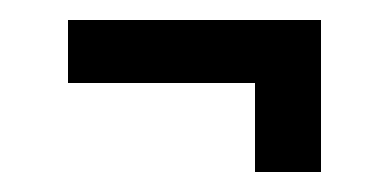

<svg xmlns="http://www.w3.org/2000/svg" viewBox="-20 -353 389 192"><path d="M48 -270V-333H301V-181H235V-270Z"/></svg>

Font: Bricolage Grotesque 12pt Condensed Light
Style: Regular
Weight: 300
Width: 3
Designer: Mathieu Triay
Foundry: Atelier Triay
Version: Version 1.001; ttfautohint (v1.8.4.7-5d5b);gftools[0.9.33.de